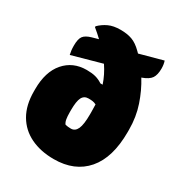

<svg xmlns="http://www.w3.org/2000/svg" viewBox="-183 -895 965 1032"><g transform="rotate(30 300.0 -379.0)"><path d="M216 -492Q249 -492 271.5 -486Q294 -480 315 -466H329Q312 -518 279 -567L96 -516Q93 -529 91.5 -541.5Q90 -554 90 -571Q90 -612 103 -629.5Q116 -647 151 -657L190 -668Q167 -690 139 -713V-719Q162 -742 192 -756Q222 -770 266 -770Q307 -770 337.5 -759Q368 -748 400 -716Q405 -711 410 -706L553 -745Q560 -725 560 -699Q560 -660 546 -639Q532 -618 490 -603Q526 -545 549.5 -475.5Q573 -406 573 -327V-313Q573 -154 501.5 -71Q430 12 301 12Q219 12 157 -18Q95 -48 61 -106.5Q27 -165 27 -250V-264Q27 -372 79 -432Q131 -492 216 -492ZM264 -180Q279 -176 299 -176Q325 -176 337.5 -203.5Q350 -231 350 -294V-307Q350 -333 349 -355Q337 -361 326.5 -362.5Q316 -364 301 -364Q274 -364 262 -341Q250 -318 250 -263V-250Q250 -224 253 -207Q256 -190 264 -180Z"/></g></svg>

Font: Recursive Sn Csl St XBk
Style: Regular
Weight: 1000
Version: Version 1.079;hotconv 1.0.112;makeotfexe 2.5.65598; ttfautoh